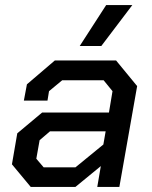

<svg xmlns="http://www.w3.org/2000/svg" viewBox="-20 -736 599 756"><path d="M27 -89 48 -211 146 -293H409L423 -377L388 -420H225L173 -377L167 -340H74L86 -404L196 -498H437L520 -397L450 0H363L377 -82L277 0H101ZM277 -77 387 -167 396 -219H177L136 -184L123 -111L152 -77ZM398 -716H501L379 -555H294Z"/></svg>

Font: Chakra Petch Medium
Style: Italic
Weight: 500
Italic angle: -10°
Designer: Katatrad Aksorn Co.,Ltd.
Foundry: Cadson Demak Co.,Ltd.
Version: Version 1.000; ttfautohint (v1.6)